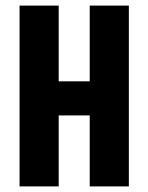

<svg xmlns="http://www.w3.org/2000/svg" viewBox="-20 -667 531 687"><path d="M190 -254V0H50V-647H190V-376H301V-647H441V0H301V-254Z"/></svg>

Font: Squada One
Style: Regular
Weight: 400
Version: Version 1.001